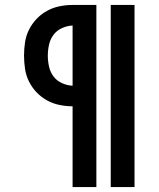

<svg xmlns="http://www.w3.org/2000/svg" viewBox="-20 -755 640 775"><path d="M427 0V-735H523V0ZM273 0V-326Q246 -326 219.5 -331.5Q193 -337 169.5 -350Q146 -363 127.5 -382.5Q109 -402 97 -426Q85 -450 81 -477Q77 -504 77 -531Q77 -557 81 -584Q85 -611 97 -635Q109 -659 127.5 -678.5Q146 -698 169.5 -711Q193 -724 219.5 -729.5Q246 -735 273 -735H369V0ZM273 -409V-652Q251 -651 230 -641.5Q209 -632 196 -614.5Q183 -597 178 -575Q173 -553 173 -530Q173 -508 178 -486Q183 -464 196 -446.5Q209 -429 230 -419.5Q251 -410 273 -409Z"/></svg>

Font: Iosevka Custom SmBdEx
Style: Regular
Weight: 600
Width: 7
Monospace: yes
Designer: Belleve Invis
Foundry: Belleve Invis
Version: Version 11.2.4; ttfautohint (v1.8.4)